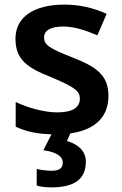

<svg xmlns="http://www.w3.org/2000/svg" viewBox="-20 -572 530 832"><path d="M352 128C352 79 313 51 270 39L285 6C392 -9 450 -65 450 -157C450 -250 391 -285 294 -323C196 -362 171 -376 171 -410C171 -440 200 -457 254 -457C304 -457 352 -440 402 -419L442 -512C382 -539 324 -552 258 -552C131 -552 47 -501 47 -404C47 -313 99 -278 203 -237C308 -193 326 -176 326 -144C326 -108 297 -85 228 -85C171 -85 101 -105 48 -130V-23C93 -2 138 8 203 10L168 79C224 87 252 105 252 133C252 160 233 168 203 168C183 168 155 164 139 160V232C155 237 177 240 202 240C310 240 352 199 352 128Z"/></svg>

Font: Noto Sans Bengali UI SemiBold
Style: Regular
Weight: 600
Designer: Jelle Bosma - Monotype Design Team
Foundry: Monotype Imaging Inc.
Version: Version 2.003